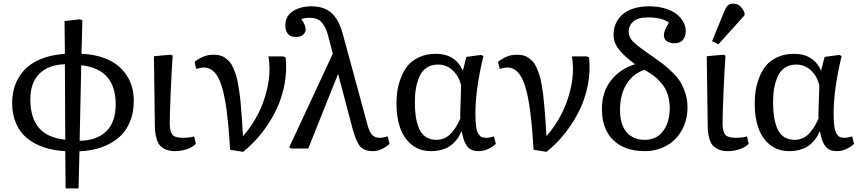

<svg xmlns="http://www.w3.org/2000/svg" viewBox="-20 -817 4737 1056"><path d="M340.8 219.2 338.9 14.2Q274.9 11.2 222.4 -6.3Q169.9 -23.9 130.4 -55.7Q90.8 -87.4 68.8 -137Q46.9 -186.5 46.9 -250Q46.9 -303.2 63 -348.4Q79.1 -393.6 112.8 -430.9Q146.5 -468.3 203.6 -491.9Q260.7 -515.6 336.9 -521L335 -701.2L419.9 -710.9L433.1 -705.1L428.2 -521Q511.7 -517.6 575.4 -488.5Q639.2 -459.5 677.5 -401.4Q715.8 -343.3 715.8 -262.2Q715.8 -195.3 692.9 -142.8Q669.9 -90.3 629.2 -57.1Q588.4 -23.9 534.9 -5.6Q481.4 12.7 417 15.1L412.1 219.2ZM338.9 -48.8 336.9 -463.9Q246.6 -460.9 196.8 -411.6Q147 -362.3 147 -271Q147 -167 195.1 -112.5Q243.2 -58.1 338.9 -48.8ZM418 -43Q510.7 -43.9 563.5 -93.8Q616.2 -143.6 616.2 -243.2Q616.2 -438 426.8 -458Z M940.9 14.2Q911.1 14.2 890.1 4.4Q869.1 -5.4 857.9 -19.3Q846.7 -33.2 840.6 -56.2Q834.5 -79.1 833 -97.7Q831.5 -116.2 831.5 -143.1L826.7 -507.8L918.9 -516.1L929.7 -511.2Q923.8 -431.2 918.7 -306.9Q913.6 -182.6 913.6 -140.1Q913.6 -94.7 927.5 -76.9Q941.4 -59.1 986.8 -59.1Q1024.9 -59.1 1047.9 -66.9L1057.6 -25.9Q1038.1 -6.3 1007.1 3.9Q976.1 14.2 940.9 14.2Z M1317.4 18.1 1245.6 6.8Q1235.8 -162.1 1219 -259.3Q1202.1 -356.4 1173.6 -401.1Q1145 -445.8 1099.6 -445.8Q1085.4 -445.8 1059.6 -438L1049.8 -476.1Q1062 -488.3 1090.6 -502.2Q1119.1 -516.1 1153.8 -516.1Q1173.3 -516.1 1189.2 -512.2Q1205.1 -508.3 1218.5 -498.5Q1231.9 -488.8 1242.4 -477.3Q1252.9 -465.8 1261.7 -446Q1270.5 -426.3 1277.1 -406.7Q1283.7 -387.2 1289.1 -357.2Q1294.4 -327.1 1298.1 -299.6Q1301.8 -272 1305.2 -231.4Q1308.6 -190.9 1311 -155Q1313.5 -119.1 1316.4 -67.9L1322.8 -75.2Q1393.1 -159.2 1427.7 -255.6Q1462.4 -352.1 1462.4 -439Q1462.4 -475.6 1456.5 -506.8H1537.6L1550.8 -501Q1553.7 -474.1 1553.7 -449.2Q1553.7 -388.2 1539.6 -328.4Q1525.4 -268.6 1502.4 -219.5Q1479.5 -170.4 1448.2 -124.8Q1417 -79.1 1384.8 -44.7Q1352.5 -10.3 1317.4 18.1Z M2030.3 14.2Q1983.9 14.2 1961.2 -11.2Q1938.5 -36.6 1918.5 -111.8L1839.4 -411.1L1836.4 -402.8L1675.3 0H1583.5L1570.3 -5.9L1810.5 -522L1785.2 -619.1Q1771 -671.9 1747.8 -695.6Q1724.6 -719.2 1683.1 -719.2Q1655.8 -719.2 1637.2 -711.9Q1661.1 -679.7 1661.1 -654.8Q1661.1 -639.2 1647.9 -626.5Q1634.8 -613.8 1606.4 -613.8Q1575.7 -613.8 1562.5 -632.1Q1549.3 -650.4 1549.3 -675.8Q1549.3 -729 1591.1 -755.6Q1632.8 -782.2 1693.4 -782.2Q1762.2 -782.2 1803.5 -745.4Q1844.7 -708.5 1866.2 -627L2001.5 -128.9Q2012.2 -88.9 2027.8 -74Q2043.5 -59.1 2067.4 -59.1Q2085.9 -59.1 2112.3 -66.9L2122.6 -25.9Q2108.4 -11.7 2083.3 1.2Q2058.1 14.2 2030.3 14.2Z M2351.1 14.2Q2288.1 14.2 2244.4 -21Q2200.7 -56.2 2180.7 -113.8Q2160.6 -171.4 2160.6 -247.1Q2160.6 -283.7 2165.8 -318.1Q2170.9 -352.5 2185.5 -390.6Q2200.2 -428.7 2223.1 -456.5Q2246.1 -484.4 2285.9 -502.7Q2325.7 -521 2377 -521Q2483.9 -521 2525.9 -428.2L2544.9 -503.9L2626 -515.1L2638.7 -508.8Q2594.7 -325.2 2594.7 -193.8Q2594.7 -149.4 2598.6 -121.6Q2602.5 -93.8 2611.3 -80.6Q2620.1 -67.4 2629.6 -63.2Q2639.2 -59.1 2654.8 -59.1Q2672.4 -59.1 2696.8 -66.9L2707 -25.9Q2691.4 -10.3 2665.8 2Q2640.1 14.2 2611.8 14.2Q2588.9 14.2 2572.8 6.6Q2556.6 -1 2546.4 -16.6Q2536.1 -32.2 2530.5 -49.6Q2524.9 -66.9 2520 -92.8H2517.1Q2510.3 -77.6 2502.9 -64.9Q2495.6 -52.2 2481.4 -36.9Q2467.3 -21.5 2450.7 -11Q2434.1 -0.5 2408 6.8Q2381.8 14.2 2351.1 14.2ZM2380.9 -47.9Q2405.3 -47.9 2426.3 -57.9Q2447.3 -67.9 2463.1 -85.9Q2479 -104 2490 -122.6Q2501 -141.1 2511.7 -165Q2510.7 -177.7 2511.7 -209.5Q2512.7 -241.2 2514.2 -283.4Q2515.6 -325.7 2516.1 -347.2Q2504.9 -396.5 2470.7 -429.2Q2436.5 -461.9 2388.7 -461.9Q2352.1 -461.9 2326.2 -444.3Q2300.3 -426.8 2286.9 -395.8Q2273.4 -364.7 2267.6 -330.6Q2261.7 -296.4 2261.7 -254.9Q2261.7 -210.4 2266.8 -176Q2272 -141.6 2284.4 -111.1Q2296.9 -80.6 2321.3 -64.2Q2345.7 -47.9 2380.9 -47.9Z M2986.3 18.1 2914.6 6.8Q2904.8 -162.1 2887.9 -259.3Q2871.1 -356.4 2842.5 -401.1Q2814 -445.8 2768.6 -445.8Q2754.4 -445.8 2728.5 -438L2718.8 -476.1Q2731 -488.3 2759.5 -502.2Q2788.1 -516.1 2822.8 -516.1Q2842.3 -516.1 2858.2 -512.2Q2874 -508.3 2887.5 -498.5Q2900.9 -488.8 2911.4 -477.3Q2921.9 -465.8 2930.7 -446Q2939.5 -426.3 2946 -406.7Q2952.6 -387.2 2958 -357.2Q2963.4 -327.1 2967 -299.6Q2970.7 -272 2974.1 -231.4Q2977.5 -190.9 2980 -155Q2982.4 -119.1 2985.4 -67.9L2991.7 -75.2Q3062 -159.2 3096.7 -255.6Q3131.3 -352.1 3131.3 -439Q3131.3 -475.6 3125.5 -506.8H3206.5L3219.7 -501Q3222.7 -474.1 3222.7 -449.2Q3222.7 -388.2 3208.5 -328.4Q3194.3 -268.6 3171.4 -219.5Q3148.4 -170.4 3117.2 -124.8Q3085.9 -79.1 3053.7 -44.7Q3021.5 -10.3 2986.3 18.1Z M3526.4 14.2Q3416 14.2 3353.3 -46.1Q3290.5 -106.4 3290.5 -217.8Q3290.5 -311 3340.6 -374.8Q3390.6 -438.5 3473.1 -463.9Q3442.4 -486.8 3423.1 -503.9Q3403.8 -521 3387 -541.3Q3370.1 -561.5 3362.3 -582.8Q3354.5 -604 3354.5 -627.9Q3354.5 -658.2 3366 -685.1Q3377.4 -711.9 3400.1 -734.1Q3422.9 -756.3 3461.2 -769.3Q3499.5 -782.2 3549.3 -782.2Q3598.1 -782.2 3637.5 -770.5Q3676.8 -758.8 3701.2 -739.3Q3725.6 -719.7 3738.5 -696Q3751.5 -672.4 3751.5 -647Q3751.5 -615.7 3735.8 -597.4Q3720.2 -579.1 3688.5 -579.1Q3666 -579.1 3648.7 -589.8Q3631.3 -600.6 3631.3 -624Q3631.3 -647.9 3659.2 -692.9Q3620.1 -721.2 3543.5 -721.2Q3487.8 -721.2 3462.6 -698.2Q3437.5 -675.3 3437.5 -644Q3437.5 -612.8 3461.9 -587.9Q3486.3 -563 3571.3 -504.9Q3606 -480.5 3627.2 -464.4Q3648.4 -448.2 3677 -420.4Q3705.6 -392.6 3721.7 -366.7Q3737.8 -340.8 3749.5 -304Q3761.2 -267.1 3761.2 -226.1Q3761.2 -154.3 3729 -98.9Q3696.8 -43.5 3643.8 -14.6Q3590.8 14.2 3526.4 14.2ZM3525.4 -47.9Q3552.7 -47.9 3575 -56.2Q3597.2 -64.5 3611.8 -79.1Q3626.5 -93.8 3637 -111.1Q3647.5 -128.4 3653.1 -148.4Q3658.7 -168.5 3661.1 -185.5Q3663.6 -202.6 3663.6 -219.2Q3663.6 -261.7 3652.8 -295.7Q3642.1 -329.6 3621.6 -355Q3601.1 -380.4 3578.4 -397.9Q3555.7 -415.5 3524.4 -433.1Q3460.9 -411.6 3425.5 -354Q3390.1 -296.4 3390.1 -213.9Q3390.1 -131.3 3426.8 -89.6Q3463.4 -47.9 3525.4 -47.9Z M3931.2 -573.2 3896.5 -590.8 3963.4 -753.9Q3972.7 -776.9 3982.9 -786.9Q3993.2 -796.9 4012.2 -796.9Q4035.6 -796.9 4049.8 -783.9Q4064 -771 4075.2 -746.1L4074.2 -731.9ZM3981.4 14.2Q3951.7 14.2 3930.7 4.4Q3909.7 -5.4 3898.4 -19.3Q3887.2 -33.2 3881.1 -56.2Q3875 -79.1 3873.5 -97.7Q3872.1 -116.2 3872.1 -143.1L3867.2 -507.8L3959.5 -516.1L3970.2 -511.2Q3964.4 -431.2 3959.2 -306.9Q3954.1 -182.6 3954.1 -140.1Q3954.1 -94.7 3968 -76.9Q3981.9 -59.1 4027.3 -59.1Q4065.4 -59.1 4088.4 -66.9L4098.1 -25.9Q4078.6 -6.3 4047.6 3.9Q4016.6 14.2 3981.4 14.2Z M4321.3 14.2Q4258.3 14.2 4214.6 -21Q4170.9 -56.2 4150.9 -113.8Q4130.9 -171.4 4130.9 -247.1Q4130.9 -283.7 4136 -318.1Q4141.1 -352.5 4155.8 -390.6Q4170.4 -428.7 4193.4 -456.5Q4216.3 -484.4 4256.1 -502.7Q4295.9 -521 4347.2 -521Q4454.1 -521 4496.1 -428.2L4515.1 -503.9L4596.2 -515.1L4608.9 -508.8Q4564.9 -325.2 4564.9 -193.8Q4564.9 -149.4 4568.8 -121.6Q4572.8 -93.8 4581.5 -80.6Q4590.3 -67.4 4599.9 -63.2Q4609.4 -59.1 4625 -59.1Q4642.6 -59.1 4667 -66.9L4677.2 -25.9Q4661.6 -10.3 4636 2Q4610.4 14.2 4582 14.2Q4559.1 14.2 4543 6.6Q4526.9 -1 4516.6 -16.6Q4506.3 -32.2 4500.7 -49.6Q4495.1 -66.9 4490.2 -92.8H4487.3Q4480.5 -77.6 4473.1 -64.9Q4465.8 -52.2 4451.7 -36.9Q4437.5 -21.5 4420.9 -11Q4404.3 -0.5 4378.2 6.8Q4352.1 14.2 4321.3 14.2ZM4351.1 -47.9Q4375.5 -47.9 4396.5 -57.9Q4417.5 -67.9 4433.3 -85.9Q4449.2 -104 4460.2 -122.6Q4471.2 -141.1 4481.9 -165Q4481 -177.7 4481.9 -209.5Q4482.9 -241.2 4484.4 -283.4Q4485.8 -325.7 4486.3 -347.2Q4475.1 -396.5 4440.9 -429.2Q4406.7 -461.9 4358.9 -461.9Q4322.3 -461.9 4296.4 -444.3Q4270.5 -426.8 4257.1 -395.8Q4243.7 -364.7 4237.8 -330.6Q4231.9 -296.4 4231.9 -254.9Q4231.9 -210.4 4237.1 -176Q4242.2 -141.6 4254.6 -111.1Q4267.1 -80.6 4291.5 -64.2Q4315.9 -47.9 4351.1 -47.9Z"/></svg>

Font: Literata Book
Style: Regular
Weight: 400
Designer: Latin by Veronika Burian and Jose Scaglione. Greek by Irene Vlachou. Cyrillic by Vera Evstafieva
Foundry: TypeTogether
Version: Version 2.003;PS 002.003;hotconv 1.0.88;makeotf.lib2.5.64775